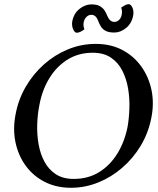

<svg xmlns="http://www.w3.org/2000/svg" viewBox="-20 -879 747 910"><path d="M433.8 -671Q503.8 -671 558.1 -643Q612.5 -615 648.5 -565.5Q684.5 -516 697.9 -453Q711.2 -390 697.2 -320Q683.2 -249 647.4 -189Q611.5 -129 559.5 -84Q507.5 -39 445.1 -14Q382.8 11 316.8 11Q246.8 11 191.9 -17Q137 -45 101.5 -94Q66 -143 53.1 -206Q40.2 -269 54.2 -339Q67.2 -408 102.1 -468Q137 -528 188 -573.5Q239 -619 301.9 -645Q364.8 -671 433.8 -671ZM419.2 -629Q352.8 -629 301.1 -597.2Q249.5 -565.5 214.9 -509.8Q180.2 -454 166.8 -381.8Q158 -338.5 156.4 -290Q154.8 -241.5 162.8 -195.8Q170.8 -150 190.8 -112.6Q210.8 -75.2 244.8 -53.1Q278.8 -31 329.5 -31Q397.8 -31 449.9 -63.2Q502 -95.5 536.1 -150.9Q570.2 -206.2 584.5 -277.2Q591.5 -316.8 593.2 -363.9Q595 -411 587.4 -457.6Q579.8 -504.2 560.2 -543.1Q540.8 -582 506.4 -605.5Q472 -629 419.2 -629ZM487.8 -805.2Q495.2 -788.5 503.4 -781.9Q511.5 -775.2 521.5 -775.2Q535 -775.2 544.5 -784.8Q554 -794.2 556.5 -808Q558.5 -816.2 558.2 -824.9Q558 -833.5 554.2 -842.8Q562 -848.5 571.8 -853.9Q581.5 -859.2 589.8 -859.2Q600 -859.2 607.6 -842.9Q615.2 -826.5 611 -804Q603.5 -767 577 -745.9Q550.5 -724.8 522 -724.8Q494.8 -724.8 480 -733.1Q465.2 -741.5 458 -753.6Q450.8 -765.8 446.5 -777Q440 -794.8 431.9 -801.8Q423.8 -808.8 413 -808.8Q399.5 -808.8 389.5 -798.4Q379.5 -788 377 -775Q373 -757.5 380.2 -740.2Q372.8 -734.5 362.8 -729.1Q352.8 -723.8 343.8 -723.8Q334.2 -723.8 326.8 -740.2Q319.2 -756.8 322.5 -778Q330 -816 357.1 -837.1Q384.2 -858.2 412.8 -858.2Q439 -858.2 453.6 -849.8Q468.2 -841.2 476 -828.8Q483.8 -816.2 487.8 -805.2Z"/></svg>

Font: Young Serif Light
Style: Italic
Weight: 300
Italic angle: -10.979°
Designer: Bastien Sozeau
Foundry: NBR — Bastien Sozeau
Version: Version 5.001